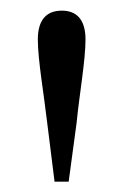

<svg xmlns="http://www.w3.org/2000/svg" viewBox="-20 -750 235 366"><path d="M143 -674.7C143 -712.7 126 -729.7 98 -729.7C69 -729.7 52.1 -712.7 52.1 -674.7C52.1 -635.7 64.1 -567.7 70 -515.7L84 -403.7H110.9L126 -515.7C131 -567.7 143 -634.7 143 -674.7Z"/></svg>

Font: YuFanDanQingSong
Style: Regular
Weight: 100
Foundry: 余繁
Version: Version 1.0